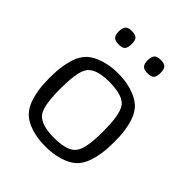

<svg xmlns="http://www.w3.org/2000/svg" viewBox="-198 -826 960 960"><g transform="rotate(45 281.5 -346.0)"><path d="M280.3 -443.8Q251 -443.8 230.2 -440.4Q209.5 -437 195.3 -431.4Q181.2 -425.8 172.4 -419.2Q163.6 -412.6 158.7 -406.2Q153.8 -399.9 148.7 -389.6Q143.6 -379.4 139.4 -361.1Q135.3 -342.8 132.6 -314.7Q129.9 -286.6 129.9 -245.1Q129.9 -204.6 132.6 -177.2Q135.3 -149.9 139.6 -131.8Q144 -113.8 149.2 -103.3Q154.3 -92.8 159.2 -86.9Q164.1 -81.1 173.1 -74.5Q182.1 -67.9 196.8 -62.3Q211.4 -56.6 232.7 -53.2Q253.9 -49.8 283.2 -49.8Q312 -49.8 332.8 -53.5Q353.5 -57.1 367.7 -62.5Q381.8 -67.9 390.4 -74.7Q398.9 -81.5 403.8 -87.9Q408.7 -94.2 413.8 -104.5Q418.9 -114.7 423.1 -132.8Q427.2 -150.9 429.9 -178.2Q432.6 -205.6 432.6 -246.1Q432.6 -288.6 429.7 -316.9Q426.8 -345.2 422.1 -363.5Q417.5 -381.8 412.1 -392.1Q406.7 -402.3 401.9 -408.2Q396.5 -414.1 387.7 -420.4Q378.9 -426.8 364.5 -431.9Q350.1 -437 329.3 -440.4Q308.6 -443.8 280.3 -443.8ZM280.3 -504.9Q318.4 -504.9 347.9 -498.8Q377.4 -492.7 399.2 -483.6Q420.9 -474.6 435.3 -464.4Q449.7 -454.1 457.5 -445.8Q465.3 -437 474.4 -422.6Q483.4 -408.2 491.2 -385.3Q499 -362.3 504.2 -328.9Q509.3 -295.4 509.3 -248.5Q509.3 -201.7 504.2 -167.5Q499 -133.3 491.2 -109.6Q483.4 -85.9 474.4 -71Q465.3 -56.2 457.5 -47.4Q449.7 -38.6 435.5 -28.3Q421.4 -18.1 399.7 -9.3Q377.9 -0.5 348.4 5.4Q318.8 11.2 280.3 11.2Q242.2 11.2 212.9 5.4Q183.6 -0.5 162.1 -9.5Q140.6 -18.6 126.7 -28.8Q112.8 -39.1 105 -47.9Q97.2 -56.6 88.1 -71.5Q79.1 -86.4 71.3 -109.9Q63.5 -133.3 58.3 -167Q53.2 -200.7 53.2 -247.1Q53.2 -293.9 58.3 -327.4Q63.5 -360.8 71 -384.3Q78.6 -407.7 87.6 -422.1Q96.7 -436.5 104.5 -445.3Q112.3 -454.1 126.5 -464.4Q140.6 -474.6 162.4 -483.6Q184.1 -492.7 213.1 -498.8Q242.2 -504.9 280.3 -504.9ZM178.7 -703.1Q193.4 -703.1 202.4 -700Q211.4 -696.8 216.3 -690.7Q221.2 -684.6 222.9 -675.5Q224.6 -666.5 224.6 -654.8Q224.6 -631.3 215.6 -619.9Q206.5 -608.4 178.7 -608.4Q153.8 -608.4 143.8 -619.9Q133.8 -631.3 133.8 -654.8Q133.8 -678.7 143.1 -690.9Q152.3 -703.1 178.7 -703.1ZM382.8 -703.1Q397.5 -703.1 406.5 -700Q415.5 -696.8 420.4 -690.7Q425.3 -684.6 427 -675.5Q428.7 -666.5 428.7 -654.8Q428.7 -631.3 419.7 -619.9Q410.6 -608.4 382.8 -608.4Q357.9 -608.4 347.9 -619.9Q337.9 -631.3 337.9 -654.8Q337.9 -678.7 347.2 -690.9Q356.4 -703.1 382.8 -703.1Z"/></g></svg>

Font: Metrophobic
Style: Regular
Weight: 400
Designer: vernon adams
Foundry: vernon adams
Version: Version 1.000